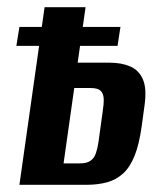

<svg xmlns="http://www.w3.org/2000/svg" viewBox="-20 -514 458 534"><path d="M34 0 104 -494H218L196 -339.7H283.9Q318.1 -339.7 342.3 -329.2Q366.5 -318.6 377.5 -293.2Q388.5 -267.8 382.1 -221.6L374 -162.3Q367 -112 354.1 -80.1Q341.1 -48.2 321.9 -31Q302.6 -13.8 277.5 -6.9Q252.3 0 219.5 0ZM156.8 -59.6H202.1Q221.5 -59.6 231.7 -66.9Q242 -74.2 246.7 -87.9Q251.4 -101.5 254 -119.9L265.7 -204.4Q269 -224.9 268.4 -239.4Q267.8 -254 259.8 -261.6Q251.9 -269.2 231.5 -269.2H186.5ZM25.5 -386.4 34 -439.1H315L306.9 -386.4Z"/></svg>

Font: Alumni Sans SC Thin
Style: Italic
Weight: 100
Italic angle: -8°
Designer: Robert E. Leuschke
Foundry: Robert E. Leuschke
Version: Version 1.016